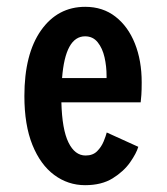

<svg xmlns="http://www.w3.org/2000/svg" viewBox="-20 -532 490 563"><path d="M229.5 11Q179.5 11 139 -19Q98.5 -49 75 -107.2Q51.5 -165.5 51.5 -250.5Q51.5 -373.5 100.2 -442.8Q149 -512 230 -512Q281.5 -512 318.5 -483.2Q355.5 -454.5 375.5 -404.5Q395.5 -354.5 395.5 -290.5Q395.5 -267.5 394.5 -253.5Q393.5 -239.5 392.5 -232H160Q162 -152.5 180.8 -114.2Q199.5 -76 231 -76Q252.5 -76 265 -88.8Q277.5 -101.5 284 -117.5Q290.5 -133.5 293 -143.5L385.5 -101.5Q380 -82.5 361.5 -56Q343 -29.5 310.5 -9.2Q278 11 229.5 11ZM229.5 -425.5Q171.5 -425.5 162 -303H292.5V-309.5Q292.5 -337.5 286.5 -364Q280.5 -390.5 266.5 -408Q252.5 -425.5 229.5 -425.5Z"/></svg>

Font: Trispace Condensed Medium
Style: Regular
Weight: 500
Width: 3
Designer: Tyler Finck
Foundry: Etcetera Type Company
Version: Version 1.210; ttfautohint (v1.8.3)